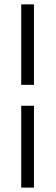

<svg xmlns="http://www.w3.org/2000/svg" viewBox="-20 -731 257 883"><path d="M77.6 131.8V-244.6H136.2V131.8ZM136.2 -340.8H77.6V-710.9H136.2Z"/></svg>

Font: Roboto Web
Style: Light
Weight: 300
Designer: Google
Version: Version 1.200310; 2013